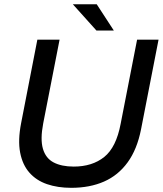

<svg xmlns="http://www.w3.org/2000/svg" viewBox="-20 -890 780 920"><path d="M321.3 10Q256.7 10 205.3 -7.6Q153.9 -25.3 120.9 -62.8Q87.8 -100.3 76.5 -159Q65.3 -217.7 81 -298.9L159 -700H265.5L187 -298.6Q172.4 -222.8 185.7 -177.1Q199.1 -131.4 237.1 -111.6Q275.1 -91.8 333.2 -91.8Q422.1 -91.8 479.5 -137.9Q536.9 -184 558.1 -296.7L636.9 -700H739.7L656 -271.1Q637 -174.3 591.6 -112Q546.3 -49.7 478.3 -19.9Q410.2 10 321.3 10ZM525.4 -743.7H442.1L328.9 -869.7H443.4Z"/></svg>

Font: REM Medium
Style: Italic
Weight: 500
Italic angle: -11°
Designer: Octavio Pardo
Foundry: Ashler Design
Version: Version 1.005;gftools[0.9.28]